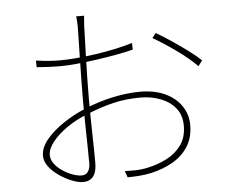

<svg xmlns="http://www.w3.org/2000/svg" viewBox="-54 -849 1109 924"><g transform="rotate(-5 500.0 -386.5)"><path d="M385 -785Q384 -777 383.5 -769.5Q383 -762 382.5 -753.5Q382 -745 381 -734Q381 -719 379.5 -679Q378 -639 376.5 -586Q375 -533 374 -479Q373 -425 373 -382Q373 -345 373.5 -302Q374 -259 375 -217Q376 -175 376.5 -138Q377 -101 377 -76Q377 -45 369 -25.5Q361 -6 346.5 3Q332 12 310 12Q288 12 257.5 0Q227 -12 197.5 -32Q168 -52 148.5 -77.5Q129 -103 129 -130Q129 -170 161.5 -209Q194 -248 245 -282Q296 -316 350 -338Q418 -367 488.5 -382Q559 -397 621 -397Q691 -397 741.5 -373.5Q792 -350 820 -309Q848 -268 848 -217Q848 -156 820.5 -113Q793 -70 746.5 -43Q700 -16 642 -3Q610 4 579 6Q548 8 526 8L515 -23Q538 -22 567.5 -22.5Q597 -23 628 -30Q675 -40 718.5 -62Q762 -84 789.5 -122Q817 -160 817 -216Q817 -267 789.5 -301Q762 -335 717 -352Q672 -369 621 -369Q551 -369 489.5 -354.5Q428 -340 358 -311Q306 -291 261 -260Q216 -229 189 -195Q162 -161 162 -131Q162 -109 177 -89Q192 -69 215 -53.5Q238 -38 263 -29Q288 -20 307 -20Q328 -20 338 -36Q348 -52 348 -75Q348 -107 347 -159.5Q346 -212 345 -270.5Q344 -329 344 -379Q344 -423 345 -477.5Q346 -532 347 -585.5Q348 -639 349 -679Q350 -719 350 -732Q350 -742 349.5 -751Q349 -760 348.5 -769Q348 -778 346 -785ZM721 -672Q754 -653 795 -625.5Q836 -598 873.5 -570Q911 -542 932 -521L912 -495Q893 -515 867.5 -536Q842 -557 813.5 -577.5Q785 -598 756.5 -616.5Q728 -635 703 -649ZM135 -590Q173 -585 198.5 -583Q224 -581 252 -581Q287 -581 332.5 -585Q378 -589 426.5 -596Q475 -603 521 -613Q567 -623 603 -634L604 -602Q569 -593 522.5 -584.5Q476 -576 426.5 -569Q377 -562 331.5 -557.5Q286 -553 252 -553Q217 -553 189 -554.5Q161 -556 136 -558Z"/></g></svg>

Font: Shanggu Sans SC VF
Style: Regular
Weight: 250
Designer: GuiWonder
Version: Version 1.021